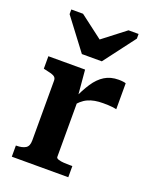

<svg xmlns="http://www.w3.org/2000/svg" viewBox="-148 -884 777 968"><g transform="rotate(20 240.5 -400.0)"><path d="M191 -607H298L425 -775V-800H371L209 -675L289 -677L127 -800H64V-775ZM449 -544V-405Q442 -407 429.5 -408.5Q417 -410 403.5 -410.5Q390 -411 377 -411Q353 -411 333 -407.5Q313 -404 295.5 -396Q278 -388 263 -374.5Q248 -361 233 -342L231 -382Q255 -436 279.5 -473Q304 -510 335.5 -529.5Q367 -549 410 -549Q423 -549 434 -547.5Q445 -546 449 -544ZM36 0V-60H39Q69 -60 87 -70.5Q105 -81 105 -112V-433Q105 -445 98.5 -451.5Q92 -458 78.5 -462Q65 -466 45 -470L36 -472V-539H233L246 -390L252 -394V-77Q252 -70 264 -66Q276 -62 292.5 -61Q309 -60 324 -60H339V0Z"/></g></svg>

Font: Roboto Serif SemiBold
Style: Regular
Weight: 600
Designer: Greg Gazdowicz
Foundry: Commercial Type
Version: Version 1.008